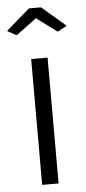

<svg xmlns="http://www.w3.org/2000/svg" viewBox="-67 -761 353 792"><g transform="rotate(-5 109.5 -365.0)"><path d="M-14 -645 84 -730H134L233 -645L194 -624L109 -687L24 -624ZM75 0V-521H143V0Z"/></g></svg>

Font: Oxford Sans
Style: Regular
Weight: 400
Designer: Matt McInerney, Pablo Impallari, Rodrigo Fuenzalida
Foundry: Matt McInerney, Pablo Impallari, Rodrigo Fuenzalida
Version: Version 3.000g; ttfautohint (v1.5) -l 8 -r 28 -G 28 -x 14 -D